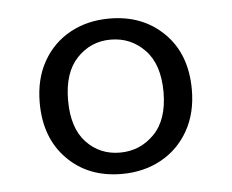

<svg xmlns="http://www.w3.org/2000/svg" viewBox="-36 -741 520 431"><g transform="rotate(-5 224.0 -525.0)"><path d="M222.5 -350Q147.2 -350 99.9 -397.9Q52.5 -445.8 52.5 -525Q52.5 -578.5 74.8 -617.9Q97 -657.2 135.9 -678.6Q174.7 -700 224.7 -700Q299.4 -700 347.4 -652.5Q395.3 -605 395.3 -525Q395.3 -472.5 373.1 -433Q350.9 -393.5 311.8 -371.8Q272.7 -350 222.5 -350ZM222.5 -398.1Q267.8 -398.1 299.6 -430.4Q331.5 -462.7 331.5 -525Q331.5 -587.5 300.1 -620.1Q268.8 -652.6 223.2 -652.6Q178.6 -652.6 147.5 -620.1Q116.4 -587.5 116.4 -525Q116.4 -462.7 146.7 -430.4Q177.1 -398.1 222.5 -398.1Z"/></g></svg>

Font: Envelope Sans Variable
Style: Regular
Weight: 500
Designer: Andreas Rasmussen / Norman Anderson
Foundry: mail.de GmbH
Version: Version 1.150